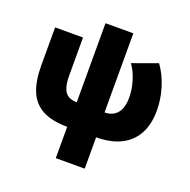

<svg xmlns="http://www.w3.org/2000/svg" viewBox="-146 -782 1124 1135"><g transform="rotate(20 416.0 -215.0)"><path d="M323.5 210V13Q224 12.5 165.2 -20.2Q106.5 -53 81 -116.5Q55.5 -180 55.5 -272.5V-515H231V-277.5Q231 -226 242 -196.5Q253 -167 274.2 -155Q295.5 -143 327 -142.5V-640H502V-142.5Q528 -142.5 548 -151.2Q568 -160 581.5 -176.5Q595 -193 602 -217Q609 -241 609 -271.5Q609 -308 602 -342.8Q595 -377.5 581.8 -409.8Q568.5 -442 549 -469.5L705.5 -526Q745 -472 767 -400.8Q789 -329.5 789 -258.5Q789 -171 756 -110.5Q723 -50 659.8 -18.8Q596.5 12.5 505.5 13V210Z"/></g></svg>

Font: Geologica Roman ExtraBold
Style: Regular
Weight: 800
Designer: Sindre Bremnes, Frode Helland
Foundry: Monokrom Skriftforlag AS
Version: Version 1.010;gftools[0.9.28]